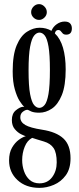

<svg xmlns="http://www.w3.org/2000/svg" viewBox="-20 -662 385 931"><path d="M171.5 249Q105.5 249 64.8 211.2Q24 173.5 24 116Q24 79 38.2 54.2Q52.5 29.5 71.5 15.8Q90.5 2 105 -1.5Q99 -3 82.5 -11Q66 -19 51.8 -35.8Q37.5 -52.5 37.5 -80Q37.5 -111 56.5 -126.8Q75.5 -142.5 90 -144Q96 -144.5 98 -144Q88.5 -151.5 75.2 -172.2Q62 -193 51.8 -228.8Q41.5 -264.5 41.5 -316.5Q41.5 -396.5 61 -442.5Q80.5 -488.5 110.8 -508Q141 -527.5 172.5 -527.5Q204.5 -527.5 229.5 -512.5Q237.5 -532.5 255.5 -545Q273.5 -557.5 293.5 -557.5Q312 -557.5 320.2 -548.2Q328.5 -539 328.5 -524.5Q328.5 -494 301 -494Q290 -494 284.5 -499.5Q279 -505 274.8 -510.8Q270.5 -516.5 262.5 -516.5Q249.5 -516.5 246 -500Q272.5 -475 285.5 -430.5Q298.5 -386 298.5 -325.5Q298.5 -247 279.8 -201Q261 -155 231.5 -135.2Q202 -115.5 170.5 -115.5Q146 -115.5 132.2 -121.2Q118.5 -127 116 -129Q114.5 -129.5 112 -129.5Q103 -129.5 90.8 -120.2Q78.5 -111 78.5 -93Q78.5 -70 102.5 -56Q126.5 -42 184.5 -33Q253 -22.5 287.5 9.5Q322 41.5 322 106Q322 156.5 299 188Q276 219.5 241.2 234.2Q206.5 249 171.5 249ZM170.5 -139Q184.5 -139 196.2 -152.8Q208 -166.5 215 -206Q222 -245.5 222 -323.5Q222 -397.5 215.2 -436.5Q208.5 -475.5 197 -489.8Q185.5 -504 171.5 -504Q157.5 -504 145.5 -489.5Q133.5 -475 126 -435.5Q118.5 -396 118.5 -321Q118.5 -244.5 126 -205.5Q133.5 -166.5 145.2 -152.8Q157 -139 170.5 -139ZM171.5 227Q210.5 227 232.8 197.2Q255 167.5 255 125.5Q255 79 240 56.2Q225 33.5 192.5 24Q174.5 19 158.8 13.8Q143 8.5 136 6.5Q112 19 99.8 49.5Q87.5 80 87.5 114.5Q87.5 142 96.5 168Q105.5 194 124 210.5Q142.5 227 171.5 227ZM169.5 -565.5Q154 -565.5 142.5 -576.8Q131 -588 131 -603Q131 -618.5 142.5 -630.2Q154 -642 169.5 -642Q184 -642 195.5 -630.2Q207 -618.5 207 -603Q207 -588 195.5 -576.8Q184 -565.5 169.5 -565.5Z"/></svg>

Font: Imbue 50pt
Style: Regular
Weight: 400
Designer: Tyler Finck
Foundry: Etcetera Type Company
Version: Version 1.102; ttfautohint (v1.8.3)